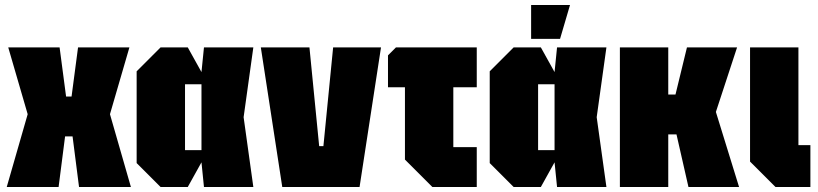

<svg xmlns="http://www.w3.org/2000/svg" viewBox="-20 -750 3280 770"><path d="M7 0 91 -292 13 -560H219L245 -363H267L293 -560H499L421 -292L505 0H297L271 -203H241L215 0Z M624 0 528 -96V-464L624 -560H733L788 -461L798 -560H996L957 -280L996 0H798L788 -99L733 0ZM722 -148H788V-412H722Z M1112 0 1026 -560H1221L1260 -164H1277L1316 -560H1508L1422 0Z M1604 -110V-400H1536V-528L1568 -560H1892V-400H1798V-160H1892V0H1714Z M2040 0 1944 -96V-464L2040 -560H2149L2204 -461L2214 -560H2412L2373 -280L2412 0H2214L2204 -99L2149 0ZM2138 -148H2204V-412H2138ZM2110 -594V-730H2266L2226 -594Z M2466 0V-560H2660V-371H2689L2735 -560H2936L2851 -301L2944 0H2741L2693 -211H2660V0Z M2988 -560H3182V-168H3230V0H3090L2988 -102Z"/></svg>

Font: Tektur Condensed ExtraBold
Style: Regular
Weight: 800
Width: 3
Designer: Adam Jagosz
Foundry: Adam Jagosz
Version: Version 1.005;gftools[0.9.30]